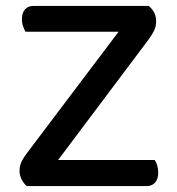

<svg xmlns="http://www.w3.org/2000/svg" viewBox="-20 -628 598 648"><path d="M73 -114 446 -608H482Q507 -587 507 -556Q507 -539 500 -524.5Q493 -510 481 -494L110 0H70Q60 -9 53 -22.5Q46 -36 46 -52Q46 -69 53.5 -84Q61 -99 73 -114ZM91 0 116 -88H502Q507 -81 510.5 -70Q514 -59 514 -45Q514 -24 503.5 -12Q493 0 476 0ZM460 -608 440 -521H66Q62 -528 58 -539Q54 -550 54 -563Q54 -585 64.5 -596.5Q75 -608 93 -608Z"/></svg>

Font: Baloo Bhaijaan 2 Medium
Style: Regular
Weight: 500
Designer: Sanskriti Dholi, Noopur Datye and Ek Type
Foundry: Ek Type
Version: Version 1.701